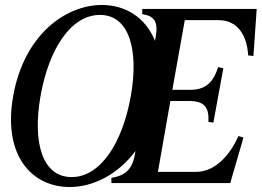

<svg xmlns="http://www.w3.org/2000/svg" viewBox="-20 -736 1052 772"><path d="M260 16C353 16 453 -33 525 -129L522 -113C511 -50 476 -28 428 -21V0H906L915 -32L959 -183L939 -189C907 -118 849 -45 768 -45H615L665 -330H739C803 -330 821 -304 818 -246L838 -243L857 -347L859 -358L878 -462L857 -466C840 -411 811 -375 747 -375H673L723 -655H858C939 -655 973 -590 978 -513L999 -511L1010 -669L1012 -700H552V-679C600 -672 617 -650 606 -587L603 -572C565 -667 483 -716 390 -716C241 -716 76 -593 33 -350C-10 -107 111 16 260 16ZM143 -350C176 -537 264 -676 382 -676C499 -676 539 -537 506 -350C473 -163 385 -24 268 -24C150 -24 110 -163 143 -350Z"/></svg>

Font: RL Madena Oblique
Style: Regular
Weight: 400
Italic angle: -10°
Designer: I Kadek Wantara Putra
Foundry: Roughlines ID
Version: Version 1.000;Glyphs 3.1.2 (3151)